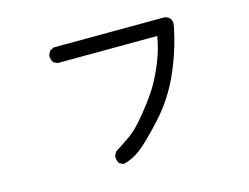

<svg xmlns="http://www.w3.org/2000/svg" viewBox="-87 -777 1175 905"><g transform="rotate(-15 500.0 -325.0)"><path d="M413 -16 394 -25Q382 -41 384 -63L394 -82Q433 -107 470 -132.5Q507 -158 561.5 -226Q616 -294 641.5 -339Q667 -384 689.5 -440.5Q712 -497 722 -558L236 -556L217 -565Q205 -581 207 -603L217 -622L236 -632L779 -634Q820 -624 809 -579Q787 -468 739.5 -361.5Q692 -255 615.5 -171.5Q539 -88 497.5 -56.5Q456 -25 413 -16Z"/></g></svg>

Font: Kosefont JP
Style: Regular
Weight: 400
Designer: Nozomi Seto 瀬戸のぞみ
Version: Version 3.00;June 19, 2020